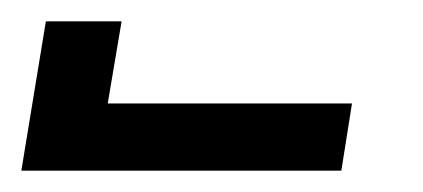

<svg xmlns="http://www.w3.org/2000/svg" viewBox="-377 -760 397 180"><path d="M-357 -600 -334 -740H-263L-276 -663H-47L-57 -600Z"/></svg>

Font: Iosevka Medium Oblique
Style: Regular
Weight: 500
Italic angle: -9°
Monospace: yes
Designer: Belleve Invis
Foundry: Belleve Invis
Version: Version 32.5.0; ttfautohint (v1.8.4)